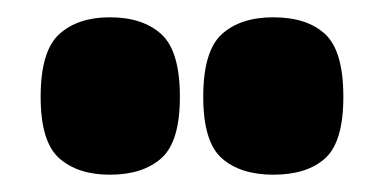

<svg xmlns="http://www.w3.org/2000/svg" viewBox="-20 -793 444 222"><path d="M296 -591Q258 -591 236.5 -610Q215 -629 215 -681Q215 -734 236.5 -753.5Q258 -773 296 -773Q335 -773 356 -753.5Q377 -734 377 -681Q377 -629 356 -610Q335 -591 296 -591ZM107 -591Q70 -591 48.5 -610Q27 -629 27 -681Q27 -734 48.5 -753.5Q70 -773 107 -773Q145 -773 166.5 -753.5Q188 -734 188 -681Q188 -629 166.5 -610Q145 -591 107 -591Z"/></svg>

Font: Georama SemiCondensed Black
Style: Regular
Weight: 900
Width: 4
Designer: Jean-Baptiste Levee
Foundry: Production Type
Version: Version 1.001